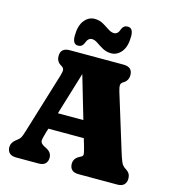

<svg xmlns="http://www.w3.org/2000/svg" viewBox="-131 -1035 1036 1144"><g transform="rotate(15 387.0 -463.0)"><path d="M267.5 -50Q267.5 -27 254.2 -13.5Q241 0 212 0H74.5Q46 0 32.5 -13.5Q19 -27 19 -50Q19 -77 47 -99L58 -107.5Q67.5 -115 73.5 -125Q79.5 -135 89.5 -168.5L203 -539.5Q211 -566 209.2 -577.8Q207.5 -589.5 191.5 -598.5Q162 -614.5 162 -650Q162 -700 218 -700H549Q605 -700 605 -650Q605 -614.5 574 -597Q561.5 -590 560.2 -577.5Q559 -565 566 -541L670 -203.5Q684 -157 693.2 -136.2Q702.5 -115.5 718.5 -105.5Q738 -93.5 745.5 -81.2Q753 -69 753 -50Q753 -27.5 739.5 -13.8Q726 0 697.5 0H459.5Q430.5 0 417.2 -13.5Q404 -27 404 -50Q404 -82.5 436 -99.5L450 -107.5Q459.5 -112.5 458.2 -124.8Q457 -137 448.5 -166.5L434 -215.5H215.5L207.5 -190Q196 -152 195.5 -136Q195 -120 220.5 -106.5L236 -98.5Q267.5 -81.5 267.5 -50ZM246.5 -319H403.5L326.5 -582ZM459.5 -746Q430.5 -746 407.2 -759Q384 -772 365 -785.2Q346 -798.5 328.5 -798.5Q305 -798.5 293 -764Q283 -739 258 -739Q224 -739 224 -790Q224 -853 250 -886Q276 -919 313.5 -919Q343 -919 366 -905.8Q389 -892.5 408.2 -879.5Q427.5 -866.5 445 -866.5Q470 -866.5 480.5 -901.5Q490.5 -925.5 515.5 -925.5Q549.5 -925.5 549.5 -874.5Q549.5 -811.5 523.2 -778.8Q497 -746 459.5 -746Z"/></g></svg>

Font: Fraunces 72pt S100 Black
Style: Regular
Weight: 900
Version: Version 1.000; ttfautohint (v1.8.3)